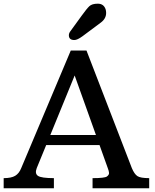

<svg xmlns="http://www.w3.org/2000/svg" viewBox="-20 -1001 822 1021"><path d="M0 0ZM-0.5 -53.7Q40 -53.7 60.8 -66.2Q81.5 -78.6 92.8 -106.9L356.4 -732.4H439.9L681.2 -106.9Q694.3 -75.7 710.4 -64.7Q726.6 -53.7 773.4 -53.7V0H472.2V-53.7Q536.6 -53.7 548.6 -62.5Q560.5 -71.3 559.8 -81.5Q559.1 -91.8 553.2 -106.9L509.3 -229.5H225.6L175.3 -106.9Q164.1 -77.6 182.1 -65.7Q200.2 -53.7 266.6 -53.7V0H-0.5ZM490.2 -283.2 377 -599.6 247.6 -283.2ZM418.5 -808.1Q391.1 -788.1 375.5 -788.1Q346.2 -788.1 346.2 -813.5Q346.2 -824.7 355 -835.9L415 -918.5Q440.9 -954.6 455.1 -968Q469.2 -981.4 500.2 -981.4Q531.2 -981.4 541.5 -952.1Q544.4 -943.4 544.4 -932.1Q544.4 -901.9 516.1 -880.9Z"/></svg>

Font: Arbutus Slab
Style: Regular
Weight: 400
Designer: Karolina Lach
Foundry: Karolina Lach
Version: Version 1.001; ttfautohint (v0.92) -l 10 -r 16 -G 200 -x 7 -